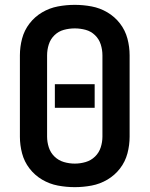

<svg xmlns="http://www.w3.org/2000/svg" viewBox="-20 -763 616 791"><path d="M288 8Q323 8 357.5 1.5Q392 -5 422.5 -23Q453 -41 474.5 -69Q496 -97 505 -131Q514 -165 514 -200V-535Q514 -570 505 -604Q496 -638 474.5 -666Q453 -694 422.5 -712Q392 -730 357.5 -736.5Q323 -743 288 -743Q253 -743 218.5 -736.5Q184 -730 153.5 -712Q123 -694 101.5 -666Q80 -638 71 -604Q62 -570 62 -535V-200Q62 -165 71 -131Q80 -97 101.5 -69Q123 -41 153.5 -23Q184 -5 218.5 1.5Q253 8 288 8ZM206 -319H370V-416H206ZM288 -89Q265 -89 243 -95.5Q221 -102 204.5 -118Q188 -134 181 -156Q174 -178 174 -200V-535Q174 -558 181 -580Q188 -602 204.5 -618Q221 -634 243 -640Q265 -646 288 -646Q311 -646 333 -640Q355 -634 371.5 -618Q388 -602 395 -580Q402 -558 402 -535V-200Q402 -178 395 -156Q388 -134 371.5 -118Q355 -102 333 -95.5Q311 -89 288 -89Z"/></svg>

Font: Iosevka Sparkle Semibold
Style: Regular
Weight: 600
Designer: Belleve Invis
Foundry: Belleve Invis
Version: Version 4.5.0; ttfautohint (v1.8.3)